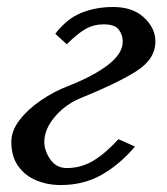

<svg xmlns="http://www.w3.org/2000/svg" viewBox="-20 -514 475 546"><path d="M421.9 -396Q421.9 -345.2 365.7 -310.3Q309.6 -275.4 209 -234.9Q166 -217.3 136 -181.9Q106 -146.5 106 -110.8Q106 -85.4 123 -60.8Q140.1 -36.1 169.9 -36.1Q210 -36.1 244.4 -56.4Q278.8 -76.7 316.9 -118.2L363.8 -97.2Q321.3 -46.9 269.8 -17.3Q218.3 12.2 152.8 12.2Q114.7 12.2 82.8 -1.2Q50.8 -14.6 31.5 -42Q12.2 -69.3 12.2 -110.8Q12.2 -142.1 35.4 -172.4Q58.6 -202.6 95.5 -228Q132.3 -253.4 172.9 -269Q245.6 -297.4 287.4 -329.6Q329.1 -361.8 329.1 -396Q329.1 -414.1 318.1 -429.4Q307.1 -444.8 274.9 -444.8Q246.6 -444.8 223.4 -431.6Q200.2 -418.5 169.9 -388.2L137.2 -418Q169.4 -460 210.4 -477.1Q251.5 -494.1 301.8 -494.1Q357.4 -494.1 389.6 -464.1Q421.9 -434.1 421.9 -396Z"/></svg>

Font: Charis
Style: Italic
Weight: 400
Italic angle: -11°
Designer: Walt Agee, Miriam Martin, Annie Olsen, Victor Gaultney, Lorna Priest, Alan Ward, Bob Hallissy, Martin Hosken, Sharon Cor
Foundry: SIL Global
Version: Version 7.000